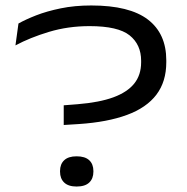

<svg xmlns="http://www.w3.org/2000/svg" viewBox="-20 -671 682 702"><path d="M213 -214V-286L264 -290Q343.5 -296.5 394.5 -315.2Q445.5 -334 470.8 -365.5Q496 -397 496 -443V-449Q496 -508 453.8 -541.8Q411.5 -575.5 307.5 -575.5Q229 -575.5 159.2 -554.5Q89.5 -533.5 36.5 -505L47.5 -585Q73 -599.5 112 -614.8Q151 -630 202 -640.5Q253 -651 313.5 -651Q453.5 -651 520.8 -599.5Q588 -548 588 -450.5V-443.5Q588 -372.5 551.8 -324.8Q515.5 -277 444.2 -250.8Q373 -224.5 269 -217.5ZM260 11Q230 11 214.8 -3.5Q199.5 -18 199.5 -43.5V-45.5Q199.5 -71 214.8 -85.2Q230 -99.5 260 -99.5Q291 -99.5 306.2 -85.2Q321.5 -71 321.5 -45.5V-43.5Q321.5 -18 306.2 -3.5Q291 11 260 11Z"/></svg>

Font: Anek Gujarati Expanded
Style: Regular
Weight: 400
Width: 7
Designer: Mrunmayee Ghaisas (Gujarati), Yesha Goshar (Latin)
Foundry: Ek Type
Version: Version 1.003